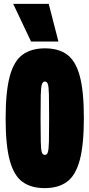

<svg xmlns="http://www.w3.org/2000/svg" viewBox="-20 -959 461 989"><path d="M210 10Q140 10 95.5 -22.5Q51 -55 30 -133.5Q9 -212 9 -348Q9 -486 30 -565Q51 -644 96 -677Q141 -710 211 -710Q282 -710 326 -677.5Q370 -645 391 -567Q412 -489 412 -352Q412 -214 391 -135Q370 -56 325.5 -23Q281 10 210 10ZM211 -161Q222 -161 226.5 -175Q231 -189 232 -230Q233 -271 233 -351Q233 -432 232 -472Q231 -512 226.5 -525.5Q222 -539 211 -539Q201 -539 196 -525Q191 -511 190 -470.5Q189 -430 189 -349Q189 -269 190 -228.5Q191 -188 195.5 -174.5Q200 -161 211 -161ZM140 -745 48 -939H231L281 -745Z"/></svg>

Font: Georama ExtraCondensed Black
Style: Regular
Weight: 900
Width: 2
Designer: Jean-Baptiste Levee
Foundry: Production Type
Version: Version 1.000